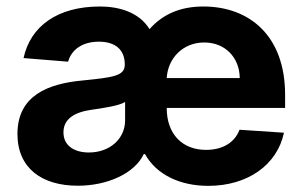

<svg xmlns="http://www.w3.org/2000/svg" viewBox="-20 -573 954 603"><path d="M34.8 -152.3C34.8 -44.7 111.5 10.3 224.4 10.3C317.1 10.3 402.7 -28.1 431.5 -89.1H435.4C470.9 -24.9 544.7 10.7 634.2 10.7C757.8 10.7 850.5 -55 871.8 -156.2L732.2 -165.5C716.6 -123.9 677.6 -102.3 627.1 -102.3C551.8 -102.3 503.6 -152.7 503.6 -233.7V-234H875.4V-275.6C875.4 -460.9 763.1 -552.6 618.6 -552.6C548.7 -552.6 492.2 -529.8 449.6 -481.5C416.9 -534.8 353.7 -552.6 294 -552.6C159.8 -552.6 75.3 -490.1 54 -390.6L193.9 -379.3C203.8 -415.5 236.9 -442.1 290.8 -442.1C342.3 -442.1 371.8 -416.5 371.8 -371.4V-369.3C371.8 -334.5 334.9 -329.9 239.7 -320.3C132.1 -310.4 34.8 -273.8 34.8 -152.3ZM267.8 -228.3C300.8 -233 354.8 -240.8 372.9 -252.8V-195C372.9 -137.8 325.6 -94.1 259.2 -94.1C212.7 -94.1 179.3 -115.8 179.3 -157.3C179.3 -199.9 214.5 -220.9 267.8 -228.3ZM503.6 -327.8C507.1 -389.6 554 -439.6 621.4 -439.6C686.8 -439.6 732.2 -392.8 733 -327.8Z"/></svg>

Font: Inter-Hewn
Style: Bold
Weight: 700
Designer: Rasmus Andersson
Foundry: rsms
Version: Version 3.012;git-f93a4a705